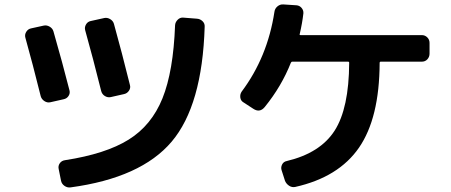

<svg xmlns="http://www.w3.org/2000/svg" viewBox="-20 -812 2040 868"><path d="M870.1 -727.5Q884.8 -726.6 895.5 -716.3Q906.2 -706.1 905.3 -691.4Q894.5 -335 755.9 -171.4Q617.2 -7.8 298.8 35.2Q284.2 37.1 271.5 28.3Q258.8 19.5 255.9 4.9L245.1 -48.8Q242.2 -62.5 250.5 -74.2Q258.8 -85.9 274.4 -87.9Q458 -116.2 561.5 -180.7Q665 -245.1 714.4 -367.2Q763.7 -489.3 771.5 -698.2Q772.5 -711.9 783.2 -722.7Q793.9 -733.4 807.6 -732.4ZM164.1 -377Q127 -526.4 94.7 -641.6Q90.8 -655.3 98.6 -668Q106.4 -680.7 120.1 -683.6L177.7 -696.3Q191.4 -699.2 204.6 -691.4Q217.8 -683.6 221.7 -669.9Q262.7 -527.3 293.9 -404.3Q297.9 -390.6 290 -378.4Q282.2 -366.2 267.6 -363.3L207 -349.6Q193.4 -346.7 180.7 -355Q168 -363.3 164.1 -377ZM480.5 -373Q466.8 -370.1 454.1 -377.9Q441.4 -385.7 437.5 -400.4Q400.4 -549.8 365.2 -674.8Q361.3 -688.5 368.7 -701.2Q376 -713.9 389.6 -716.8L451.2 -730.5Q464.8 -733.4 478 -725.6Q491.2 -717.8 495.1 -704.1Q531.2 -574.2 567.4 -427.7Q571.3 -414.1 563 -401.9Q554.7 -389.6 541 -386.7Z M1886.7 -653.3Q1901.4 -653.3 1911.6 -643.1Q1921.9 -632.8 1921.9 -618.2V-569.3Q1921.9 -554.7 1912.1 -543.9Q1902.3 -533.2 1886.7 -533.2H1701.2Q1696.3 -533.2 1696.3 -527.3Q1695.3 -278.3 1603 -144.5Q1510.7 -10.7 1314.5 33.2Q1299.8 36.1 1287.1 27.8Q1274.4 19.5 1268.6 5.9L1252.9 -43Q1249 -55.7 1255.4 -68.4Q1261.7 -81.1 1276.4 -84Q1427.7 -120.1 1492.7 -221.2Q1557.6 -322.3 1558.6 -528.3Q1558.6 -533.2 1553.7 -533.2H1301.8Q1296.9 -533.2 1294.9 -528.3Q1252.9 -421.9 1176.8 -328.1Q1154.3 -300.8 1125 -320.3L1080.1 -349.6Q1068.4 -356.4 1066.4 -371.1Q1064.5 -385.7 1072.3 -397.5Q1189.5 -553.7 1220.7 -758.8Q1222.7 -773.4 1234.4 -783.2Q1246.1 -793 1260.7 -792L1320.3 -788.1Q1334 -787.1 1343.3 -776.4Q1352.5 -765.6 1351.6 -752Q1346.7 -708 1335 -658.2Q1333 -653.3 1338.9 -653.3Z"/></svg>

Font: Rounded-L Mgen+ 1mn bold
Style: Bold
Weight: 700
Designer: [Source Han Sans]
Ryoko NISHIZUKA  (kana & ideographs); Paul D. Hunt (Latin, Greek & Cyrillic); Wenlong ZHANG  (bopomofo
Version: Version 1.059.20150602